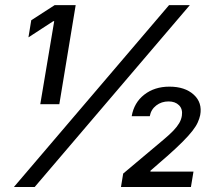

<svg xmlns="http://www.w3.org/2000/svg" viewBox="-20 -748 871 768"><path d="M282.7 -727.5 217.3 -331.1H141.1L196.8 -663.1H192.9L93.8 -598.6L105 -667L198.7 -727.5ZM35.6 0 656.2 -727.5H739.3L118.7 0ZM463.9 0 472.7 -53.7 634.3 -189.5Q658.2 -209.5 673.3 -225.3Q688.5 -241.2 696.8 -255.4Q705.1 -269.5 707.5 -285.2Q711.4 -312 696 -327.1Q680.7 -342.3 654.3 -342.3Q626 -342.3 605 -326.2Q584 -310.1 579.1 -283.2H506.8Q516.1 -337.4 557.1 -369.4Q598.1 -401.4 657.7 -401.4Q719.7 -401.4 754.9 -369.4Q790 -337.4 780.8 -287.6Q777.8 -273.4 771 -258.3Q764.2 -243.2 750 -224.9Q735.8 -206.5 711.4 -181.9Q687 -157.2 648.9 -123.5L582 -65.4L581.5 -61.5H753.9L743.7 0Z"/></svg>

Font: Inter 17pt
Style: Italic
Weight: 400
Italic angle: -9.3988°
Version: Version 4.001;git-66647c0bb